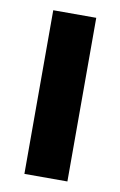

<svg xmlns="http://www.w3.org/2000/svg" viewBox="-67 -561 377 602"><g transform="rotate(10 122.0 -260.5)"><path d="M53.7 0V-521H190.6V0Z"/></g></svg>

Font: Red Hat Display
Style: Regular
Weight: 300
Designer: Pentagram, MCKL
Foundry: Pentagram, MCKL
Version: Version 1.023